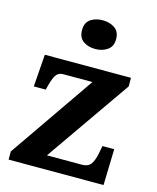

<svg xmlns="http://www.w3.org/2000/svg" viewBox="-115 -850 759 930"><g transform="rotate(15 264.5 -385.0)"><path d="M18 0V-41L313 -468H167Q145 -468 133 -453.5Q121 -439 110 -398L104 -374H44L56 -536H488V-493L192 -68H368Q398 -68 412 -87Q426 -106 434 -149L440 -181H499L494 0ZM284.1 -626Q248 -626 223.5 -643.5Q199 -661 199 -698Q199 -736 223.8 -753Q248.5 -770 284.5 -770Q319 -770 344.5 -753Q370 -736 370 -698Q370 -661 344.4 -643.5Q318.8 -626 284.1 -626Z"/></g></svg>

Font: Noto Serif Vithkuqi
Style: Regular
Weight: 400
Version: Version 1.005